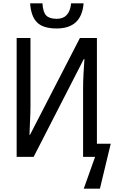

<svg xmlns="http://www.w3.org/2000/svg" viewBox="-20 -942 703 1153"><path d="M482 -922H407Q398 -829 321 -829Q277 -829 257.5 -849Q238 -869 235 -922H161Q166 -844 202.5 -807.5Q239 -771 320 -771Q470 -771 482 -922ZM580 191 645 -79H562V-714H460L160 -132H157Q158 -173 160.5 -219Q163 -265 163 -304V-714H80V0H182L483 -587H487Q484 -547 481.5 -498.5Q479 -450 479 -413V0H551L483 191Z"/></svg>

Font: Noto Sans Display SemiCondensed
Style: Regular
Weight: 400
Width: 4
Designer: Monotype Design team
Foundry: Monotype Imaging Inc.
Version: 1.000